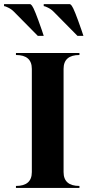

<svg xmlns="http://www.w3.org/2000/svg" viewBox="-59 -925 431 945"><path d="M351.6 -748.5H322.3L205.6 -866.7Q192.9 -879.9 176.3 -887.7Q161.1 -895 156.2 -895V-904.8H283.2Q288.1 -904.8 293.9 -897Q305.7 -882.3 341.8 -777.8ZM156.2 -748.5H127L10.3 -866.7Q-2.4 -879.9 -19 -887.7Q-34.2 -895 -39.1 -895V-904.8H87.9Q92.8 -904.8 98.6 -897Q110.4 -882.3 146.5 -777.8ZM19.5 -664.1H332V-654.3Q253.9 -654.3 253.9 -585.9V-78.1Q253.9 -9.8 332 -9.8V0H19.5V-9.8Q97.7 -9.8 97.7 -78.1V-585.9Q97.7 -654.3 19.5 -654.3Z"/></svg>

Font: spinwerad
Style: Bold
Weight: 700
Width: 7
Version: Version 0.3